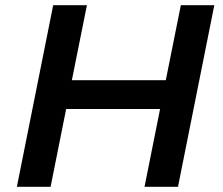

<svg xmlns="http://www.w3.org/2000/svg" viewBox="-20 -720 858 740"><path d="M677 -700H806L666 0H537L597 -300H235L175 0H45L185 -700H315L257 -411H619Z"/></svg>

Font: Montserrat SemiBold
Style: Italic
Weight: 600
Italic angle: -11.3°
Designer: Julieta Ulanovsky
Foundry: Julieta Ulanovsky
Version: Version 9.000; ttfautohint (v1.8.4.7-5d5b)